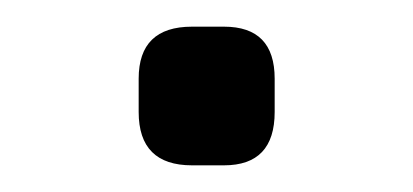

<svg xmlns="http://www.w3.org/2000/svg" viewBox="-20 -527 310 144"><path d="M124 -403Q84 -403 84 -443V-468Q84 -507 124 -507H148Q186 -507 186 -468V-443Q186 -403 148 -403Z"/></svg>

Font: Jura
Style: Bold
Weight: 700
Designer: Daniel Johnson, Alexei Vanyashin
Foundry: Daniel Johnson
Version: Version 5.103